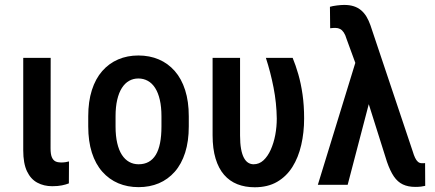

<svg xmlns="http://www.w3.org/2000/svg" viewBox="-20 -769 1811 799"><path d="M76.7 -528.3H190.9L190.4 -151.4Q190.4 -127.4 195.8 -114.7Q201.2 -102.1 210.9 -97.4Q220.7 -92.8 233.9 -92.8Q243.7 -92.8 252.9 -94.2Q262.2 -95.7 267.1 -97.2L266.6 -5.9Q254.4 -1 237.8 2.4Q221.2 5.9 197.3 5.9Q162.6 5.9 135.3 -8.8Q107.9 -23.4 92.3 -56.2Q76.7 -88.9 76.7 -143.6Z M347.2 -242.7V-285.2Q347.2 -346.7 362.3 -394Q377.4 -441.4 405.5 -473.4Q433.6 -505.4 471.7 -521.7Q509.8 -538.1 555.7 -538.1Q602.5 -538.1 640.9 -521.7Q679.2 -505.4 707.3 -473.4Q735.4 -441.4 750.5 -394Q765.6 -346.7 765.6 -285.2V-242.7Q765.6 -181.2 750.5 -133.8Q735.4 -86.4 707.3 -54.4Q679.2 -22.5 641.1 -6.3Q603 9.8 556.6 9.8Q510.7 9.8 472.4 -6.3Q434.1 -22.5 405.8 -54.4Q377.4 -86.4 362.3 -133.8Q347.2 -181.2 347.2 -242.7ZM460.9 -285.2V-242.7Q460.9 -203.1 467.8 -173.6Q474.6 -144 487.3 -124.5Q500 -105 517.6 -95.2Q535.2 -85.4 556.6 -85.4Q580.6 -85.4 598.4 -95.2Q616.2 -105 628.2 -124.5Q640.1 -144 646 -173.6Q651.9 -203.1 651.9 -242.7V-285.2Q651.9 -324.2 645 -353.8Q638.2 -383.3 625.5 -403.1Q612.8 -422.9 595 -432.6Q577.1 -442.4 555.7 -442.4Q534.7 -442.4 517.3 -432.6Q500 -422.9 487.3 -403.1Q474.6 -383.3 467.8 -353.8Q460.9 -324.2 460.9 -285.2Z M864.7 -528.3H979V-205.1Q979 -172.4 983.2 -149.4Q987.3 -126.5 995.1 -112.1Q1002.9 -97.7 1013.2 -91.6Q1023.4 -85.4 1035.2 -85.4Q1058.6 -85.4 1076.4 -101.8Q1094.2 -118.2 1106.7 -146Q1119.1 -173.8 1125.5 -207.5Q1131.8 -241.2 1131.8 -275.4Q1130.9 -340.8 1118.4 -404.5Q1106 -468.3 1086.4 -528.3H1197.8Q1210.4 -498 1221.4 -460Q1232.4 -421.9 1239 -376Q1245.6 -330.1 1245.6 -275.9Q1245.6 -217.8 1233.6 -165.8Q1221.7 -113.8 1196.8 -74.2Q1171.9 -34.7 1133.1 -12.2Q1094.2 10.3 1040 10.3Q1000 10.3 967.8 -2.4Q935.5 -15.1 912.6 -41.5Q889.6 -67.9 877.2 -108.9Q864.7 -149.9 864.7 -206.1Z M1522 -363.8 1426.8 0H1302.7L1468.8 -540.5L1545.9 -537.1ZM1412.6 -748.5Q1435.1 -748.5 1452.4 -742.9Q1469.7 -737.3 1482.9 -726.1Q1496.1 -714.8 1505.4 -699.2Q1514.6 -683.6 1521.5 -664.1L1697.8 -138.2Q1702.1 -123.5 1707.3 -112.5Q1712.4 -101.6 1719.2 -95.7Q1726.1 -89.8 1735.4 -89.8Q1739.3 -89.8 1742.4 -89.8Q1745.6 -89.8 1749 -90.3L1749.5 4.4Q1742.2 6.3 1731.7 7.6Q1721.2 8.8 1708 8.8Q1678.2 8.8 1656.5 -1.5Q1634.8 -11.7 1619.1 -34.7Q1603.5 -57.6 1590.3 -95.7L1471.2 -473.1L1422.4 -606.4Q1417.5 -623.5 1410.6 -633.8Q1403.8 -644 1395.3 -648.4Q1386.7 -652.8 1376.5 -652.8Q1371.6 -652.8 1365.7 -652.6Q1359.9 -652.3 1354 -651.4L1353 -740.7Q1364.3 -744.1 1382.1 -746.3Q1399.9 -748.5 1412.6 -748.5Z"/></svg>

Font: Roboto Condensed Medium
Style: Regular
Weight: 500
Designer: Christian Robertson
Foundry: Google
Version: Version 3.0